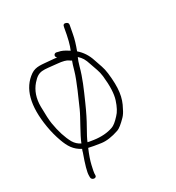

<svg xmlns="http://www.w3.org/2000/svg" viewBox="-194 -839 907 991"><g transform="rotate(-30 260.0 -343.0)"><path d="M221.9 -595C216.5 -596.3 204.4 -597.6 185.8 -599C135.2 -602.6 103.2 -610.9 70.9 -589C-0.2 -539.9 -24.6 -447.9 -2.1 -313C3.4 -279.9 11.7 -248.1 22.8 -217.5C38.7 -173.6 56.6 -143.8 97.7 -122C95.2 -116.7 93.2 -110.7 91.7 -104C69.9 -43.9 59.1 -4.6 59.3 14L59.2 25C59.2 44.2 89 48 89 30L89.2 19C89.5 13 92.4 -2 98 -26C103.5 -50 113.4 -78.3 127.5 -111C145 -106.8 168.4 -102.6 197.7 -98.4C227 -94.1 261.7 -98.9 301.8 -112.7C314.8 -117.1 333.6 -132.1 358.3 -157.5C367.7 -167.2 376 -180 383.4 -196C411.8 -246.7 419.6 -299.3 408.6 -392.5C404.4 -428.6 393.9 -449.4 382.1 -486C371.1 -520.6 352.7 -548.9 326.9 -571C339.5 -604.3 348.1 -633.3 352.5 -658C357 -682.7 360.2 -699.5 362 -708.5C363.8 -717.5 359.5 -723.7 348.9 -727C338.4 -730.3 332.3 -725 330.6 -711C321.2 -654.7 310.9 -614.4 299.7 -590C298.1 -592 296.2 -593.3 294.1 -594C274.2 -607.2 257.3 -614.9 243.2 -617L231.7 -620C217.6 -622.3 208.8 -606.2 221.9 -595ZM139 -138C144.7 -152.7 156.6 -175.7 174.6 -207C192.7 -238.3 211.4 -276 230.8 -319.9C261 -388.3 282.6 -436 299.1 -497.5C304.1 -515.8 309.5 -531.3 315.4 -544C334.7 -525.9 342.7 -513.7 353.7 -479C364.4 -445.4 374.9 -426.2 378.6 -393C385.4 -332.6 383.5 -285.8 372.8 -252.6C362.1 -219.4 349.2 -195.2 334 -180C313.8 -157.7 297 -144.3 283.7 -140C251.5 -128.6 214.6 -126 173 -132C154.6 -134.7 143.2 -136.7 139 -138ZM280.6 -543C276.8 -533.7 271.2 -515.9 263.9 -489.8C250.7 -442.3 207.9 -347.9 189.1 -305.5C171.3 -265.3 123.7 -189.2 108.4 -148C91.6 -156.5 78.6 -168.5 69.4 -184C50.3 -218.3 36.3 -262.1 27.5 -315.5C24.3 -334.5 22.5 -368.4 22 -417.1C21.6 -465.8 35.2 -506.1 62.9 -538C104.9 -586.3 125.5 -574.1 206.6 -567C237.1 -564.3 257.7 -558.8 268.3 -550.5C272.2 -547.5 276.2 -545 280.6 -543Z"/></g></svg>

Font: MewTooHand
Style: Lta
Weight: 400
Designer: Mew Too, Robert Jablonski
Version: Version 0.77